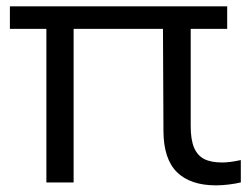

<svg xmlns="http://www.w3.org/2000/svg" viewBox="-20 -562 774 592"><path d="M722.5 -68.5V0.5Q705.5 4.5 684.8 7Q664 9.5 646 9.5Q567 9.5 525.8 -31Q484.5 -71.5 484 -157.5L482.5 -473H207V0.5H123V-473H10.5V-542.5H680.5V-473H568V-173Q568 -131 578.5 -106.5Q589 -82 610 -71.5Q631 -61 665 -61Q688.5 -61 722.5 -68.5Z"/></svg>

Font: Encode Sans Expanded
Style: Regular
Weight: 400
Width: 7
Designer: Multiple Designers
Foundry: Impallari Type
Version: Version 2.000